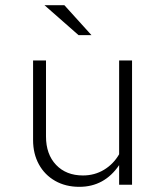

<svg xmlns="http://www.w3.org/2000/svg" viewBox="-20 -715 640 743"><path d="M287 8Q234 8 193.5 -15Q153 -38 130.5 -79Q108 -120 108 -173V-481H158V-187Q158 -118 197 -77Q236 -36 301 -36Q346 -36 382.5 -58Q419 -80 441 -118V-481H491V0H441V-76Q384 8 287 8ZM284 -579 152 -695H229L334 -579Z"/></svg>

Font: Red Hat Mono VF Light
Style: Regular
Weight: 300
Monospace: yes
Designer: Pentagram, MCKL
Foundry: Pentagram, MCKL
Version: Version 1.023